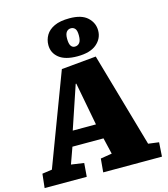

<svg xmlns="http://www.w3.org/2000/svg" viewBox="-140 -1098 1054 1206"><g transform="rotate(-15 386.5 -495.0)"><path d="M523 -715 699 -101 768 -92 762 0H380L388 -88L462 -100L437 -206H235L197 -100L280 -88L273 0H-1L9 -91L73 -100L297 -694ZM263 -303H414L361 -582H357ZM413 -746Q334 -746 294 -778Q254 -810 254 -861Q254 -896 271.5 -925.5Q289 -955 326.5 -972.5Q364 -990 425 -990Q504 -990 542 -954.5Q580 -919 580 -869Q580 -817 538 -781.5Q496 -746 413 -746ZM413 -809Q432 -809 443.5 -823Q455 -837 455 -871Q455 -903 444.5 -915Q434 -927 418 -927Q400 -927 389 -913.5Q378 -900 378 -870Q378 -837 387.5 -823Q397 -809 413 -809Z"/></g></svg>

Font: Literata Black
Style: Italic
Weight: 900
Italic angle: -2°
Designer: Latin by Veronika Burian and Jose Scaglione. Greek by Irene Vlachou. Cyrillic by Vera Evstafieva
Foundry: TypeTogether
Version: Version 3.002